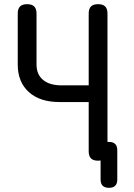

<svg xmlns="http://www.w3.org/2000/svg" viewBox="-20 -760 640 920"><path d="M405 -271H265Q171 -271 118 -319Q65 -367 65 -451V-695Q65 -718 76 -729Q87 -740 110 -740Q133 -740 144 -729Q155 -718 155 -695V-451Q155 -403 186.5 -377Q218 -351 275 -351H405V-695Q405 -718 416 -729Q427 -740 450 -740Q473 -740 484 -729Q495 -718 495 -695V-80H502Q522 -80 532 -70Q542 -60 542 -40V100Q542 120 532 130Q522 140 502 140Q482 140 472 130Q462 120 462 100V9Q456 10 450 10Q427 10 416 -1Q405 -12 405 -35Z"/></svg>

Font: Maple Mono NF
Style: Regular
Weight: 400
Monospace: yes
Designer: subframe7536
Version: Version 7.000